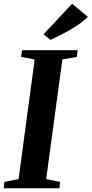

<svg xmlns="http://www.w3.org/2000/svg" viewBox="-31 -1013 493 1033"><path d="M-11 0 -7.5 -34.5 69 -49.5 155.5 -693 82.5 -707 87.5 -743H386.5L382.5 -707L304.5 -693L217.5 -49.5L292 -34.5L289 0ZM240.5 -798.5 203 -828 357 -993 442 -922Q413.5 -895 378 -872.2Q342.5 -849.5 306.8 -831Q271 -812.5 240.5 -798.5Z"/></svg>

Font: Merriweather 72pt
Style: Bold Italic
Weight: 700
Italic angle: -7.8°
Version: Version 2.101